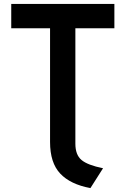

<svg xmlns="http://www.w3.org/2000/svg" viewBox="-20 -720 642 982"><path d="M442.5 242Q340 223 288 167.8Q236 112.5 236 6.5V-575.5H37.5V-700H565V-575.5H365.5V15Q365.5 72 396.8 98.2Q428 124.5 507 140.5Z"/></svg>

Font: Overpass
Style: Bold
Weight: 700
Designer: Delve Withrington, Dave Bailey, Thomas Jockin
Foundry: Delve Fonts LLC
Version: Version 4.000; ttfautohint (v1.8.3)